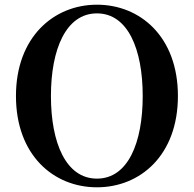

<svg xmlns="http://www.w3.org/2000/svg" viewBox="-20 -779 825 818"><path d="M393 19C578 19 738 -118 738 -370C738 -623 577 -759 393 -759C209 -759 48 -621 48 -370C48 -117 209 19 393 19ZM393 -18C261 -18 197 -170 197 -370C197 -569 261 -722 393 -722C525 -722 588 -569 588 -370C588 -170 525 -18 393 -18Z"/></svg>

Font: Source Han Serif CN
Style: Bold
Weight: 700
Designer: Ryoko NISHIZUKA 西塚涼子 (kana & ideographs); Frank Grießhammer (Latin, Greek & Cyrillic); Wenlong ZHANG 张文龙 (bopomofo); San
Foundry: Adobe
Version: Version 2.003;hotconv 1.1.1;makeotfexe 2.6.0